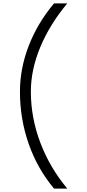

<svg xmlns="http://www.w3.org/2000/svg" viewBox="-20 -898 515 1133"><path d="M298.8 214.8Q201.2 98.6 149.4 -48.8Q97.7 -196.3 97.7 -357.4Q97.7 -493.2 149.4 -627.4Q201.2 -761.7 298.8 -877.9H377Q273.4 -753.9 217.8 -620.1Q162.1 -486.3 162.1 -357.4Q162.1 -204.1 217.8 -56.6Q273.4 90.8 377 214.8Z"/></svg>

Font: Lohit Devanagari
Style: Regular
Weight: 400
Version: 2.95.4